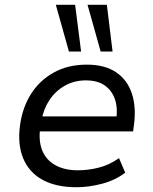

<svg xmlns="http://www.w3.org/2000/svg" viewBox="-20 -776 643 805"><path d="M301 9Q215 9 158.5 -22Q102 -53 77.5 -111.5Q53 -170 64 -251Q74 -325 110 -382Q146 -439 205.5 -472Q265 -505 344 -505Q420 -505 467.5 -472.5Q515 -440 533.5 -382Q552 -324 541 -247L538 -225H127L137 -288H489L466 -266Q475 -320 462.5 -358Q450 -396 419.5 -417.5Q389 -439 340 -439Q291 -439 251.5 -416.5Q212 -394 187 -356Q162 -318 154 -270L150 -250Q140 -190 156 -148Q172 -106 211 -84Q250 -62 307 -62Q349 -62 393.5 -73Q438 -84 479 -113L505 -52Q463 -20 407.5 -5.5Q352 9 301 9ZM402 -560 347 -756H428L452 -560ZM269 -560 214 -756H295L320 -560Z"/></svg>

Font: Nunito Sans 7pt
Style: Italic
Weight: 400
Italic angle: -9°
Designer: Vernon Adams
Foundry: Vernon Adams
Version: Version 3.101;gftools[0.9.27]